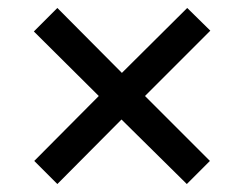

<svg xmlns="http://www.w3.org/2000/svg" viewBox="-20 -594 615 482"><path d="M450 -574 508 -517 344 -353 507 -190 449 -132 285 -294 124 -132 66 -190 228 -353 65 -515 124 -574 286 -411Z"/></svg>

Font: Noto Sans Myanmar UI Medium
Style: Regular
Weight: 500
Designer: Monotype Design Team
Foundry: Monotype Imaging Inc.
Version: Version 2.103; ttfautohint (v1.8.4.7-5d5b)